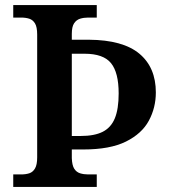

<svg xmlns="http://www.w3.org/2000/svg" viewBox="-20 -734 665 754"><path d="M32 0V-49H63Q81 -49 95 -53.5Q109 -58 117.5 -72.5Q126 -87 126 -116V-598Q126 -628 117.5 -642Q109 -656 95 -660.5Q81 -665 63 -665H32V-714H360V-665H326Q309 -665 294.5 -660.5Q280 -656 271 -642.5Q262 -629 262 -601V-578H329Q463 -577 527.5 -523Q592 -469 592 -371Q592 -311 564.5 -260Q537 -209 474.5 -178Q412 -147 307 -147H262V-113Q263 -85 271.5 -71.5Q280 -58 294.5 -53.5Q309 -49 326 -49H360V0ZM297 -200Q351 -200 383.5 -216.5Q416 -233 431 -269.5Q446 -306 446 -367Q446 -449 416 -486Q386 -523 312 -523H262V-200Z"/></svg>

Font: Noto Serif Bengali SemiBold
Style: Regular
Weight: 600
Version: Version 2.003